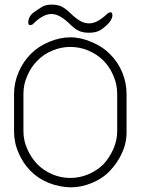

<svg xmlns="http://www.w3.org/2000/svg" viewBox="-20 -800 601 820"><path d="M449.2 -70.3Q418 -37.1 372.1 -18.6Q328.1 0 283.2 0Q281.2 0 280.3 0Q234.4 -1 188.5 -18.6Q142.6 -37.1 110.4 -70.3Q78.1 -102.5 59.6 -146.5Q40 -190.4 40 -240.2Q40 -280.3 40 -320.3Q40 -359.4 40 -399.4Q40 -446.3 59.6 -492.2Q79.1 -537.1 111.3 -569.3Q142.6 -601.6 189.5 -621.1Q235.4 -640.6 280.3 -640.6Q326.2 -640.6 372.1 -620.1Q418.9 -600.6 449.2 -569.3Q483.4 -536.1 502 -491.2Q520.5 -446.3 520.5 -399.4Q520.5 -359.4 520.5 -320.3Q520.5 -280.3 520.5 -240.2Q521.5 -190.4 501 -146.5Q481.4 -103.5 449.2 -70.3ZM480.5 -240.2Q480.5 -280.3 480.5 -320.3Q480.5 -359.4 480.5 -399.4Q480.5 -440.4 463.9 -477.5Q448.2 -514.6 421.9 -541Q394.5 -568.4 357.4 -584Q320.3 -599.6 280.3 -599.6Q240.2 -599.6 204.1 -584Q167 -569.3 138.7 -540Q112.3 -513.7 96.7 -476.6Q80.1 -440.4 80.1 -399.4Q80.1 -359.4 80.1 -320.3Q80.1 -280.3 80.1 -240.2Q80.1 -199.2 96.7 -163.1Q112.3 -127 139.6 -98.6Q165 -72.3 203.1 -55.7Q240.2 -40 280.3 -40Q320.3 -40 357.4 -55.7Q394.5 -71.3 421.9 -98.6Q447.3 -126 463.9 -163.1Q480.5 -200.2 480.5 -240.2ZM280.3 -695.3Q259.8 -715.8 240.2 -727.5Q219.7 -740.2 200.2 -740.2Q179.7 -740.2 160.2 -728.5Q139.6 -716.8 120.1 -696.3Q99.6 -685.5 100.6 -707Q102.5 -729.5 120.1 -744.1Q142.6 -760.7 159.2 -770.5Q174.8 -780.3 200.2 -780.3Q224.6 -780.3 242.2 -772.5Q259.8 -763.7 280.3 -744.1Q299.8 -724.6 320.3 -711.9Q339.8 -700.2 360.4 -700.2Q379.9 -700.2 400.4 -711.9Q419.9 -723.6 440.4 -743.2Q460 -754.9 460 -735.4Q460 -715.8 439.5 -696.3Q419.9 -676.8 402.3 -668Q384.8 -660.2 360.4 -660.2Q335 -660.2 317.4 -668Q299.8 -675.8 280.3 -695.3Z"/></svg>

Font: Demofont
Style: Regular
Weight: 400
Version: Version 1.0